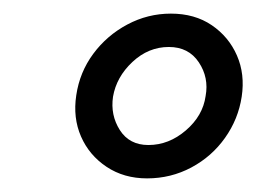

<svg xmlns="http://www.w3.org/2000/svg" viewBox="-20 -740 376 282"><path d="M92 -600Q87 -567 99 -539.5Q111 -512 136.5 -495Q162 -478 196 -478Q231 -478 261 -494Q291 -510 310.5 -537.5Q330 -565 335 -598Q340 -631 328 -658.5Q316 -686 291 -703Q266 -720 231 -720Q197 -720 167 -704Q137 -688 117 -661Q97 -634 92 -600ZM146 -598Q151 -627 174.5 -649Q198 -671 228 -671Q257 -671 272 -648.5Q287 -626 282 -599Q278 -570 253 -548.5Q228 -527 198 -527Q170 -527 156 -549Q142 -571 146 -598Z"/></svg>

Font: Jost* 500 Medium Italic
Style: Italic
Weight: 500
Italic angle: -10°
Version: Version 3.200; ttfautohint (v0.97) -l 8 -r 50 -G 200 -x 14 -